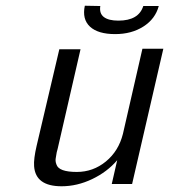

<svg xmlns="http://www.w3.org/2000/svg" viewBox="-20 -640 590 670"><path d="M276 -620Q285 -620 303 -619.5Q321 -619 330 -619Q326 -593 342.5 -580.5Q359 -568 393 -568Q464 -568 480 -619H534Q522 -574 480.5 -547.5Q439 -521 382 -521Q322 -521 294 -547Q266 -573 276 -620ZM108 -132 187 -468H261L181 -120Q178 -112 175 -91Q172 -78 177 -66Q185 -40 248 -40Q305 -40 349.5 -76.5Q394 -113 409 -173L477 -470H550L441 2H370L389 -81Q354 -40 301.5 -15Q249 10 195 10Q104 10 99 -60Q97 -85 108 -132Z"/></svg>

Font: Coval
Style: ExtraLight Italic
Weight: 200
Foundry: Context Ltd
Version: Version 001.000